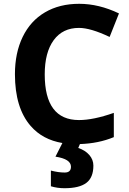

<svg xmlns="http://www.w3.org/2000/svg" viewBox="-20 -744 677 1004"><path d="M393.1 -598.1Q307.6 -598.1 260.7 -533.9Q213.9 -469.7 213.9 -355Q213.9 -116.2 393.1 -116.2Q468.3 -116.2 575.2 -153.8V-26.9Q495.1 6.3 397.9 9.3L389.2 29.8Q425.3 41.5 446.8 66.2Q468.3 90.8 468.3 122.1Q468.3 184.6 431.4 212.4Q394.5 240.2 317.4 240.2Q279.3 240.2 246.1 230V147.9Q285.6 158.2 318.4 158.2Q351.1 158.2 351.1 127.9Q351.1 87.4 270 75.2L306.2 3.9Q202.6 -13.7 140.6 -85Q58.1 -179.7 58.1 -356Q58.1 -467.3 98.6 -551Q139.2 -634.8 215.1 -679.4Q291 -724.1 394 -724.1Q497.1 -724.1 602.1 -673.8L553.2 -550.8Q453.6 -598.1 393.1 -598.1Z"/></svg>

Font: NotoSans-Bold
Style: Bold
Weight: 700
Designer: Monotype Design team
Foundry: Monotype Imaging Inc.
Version: Version 1.04